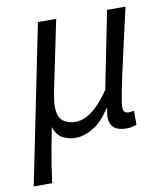

<svg xmlns="http://www.w3.org/2000/svg" viewBox="-84 -550 679 792"><g transform="rotate(-10 255.5 -153.5)"><path d="M-6.5 178.5 128.2 -486.1H204.8L144.8 -197.4Q141.2 -179.3 138.7 -161.1Q136.3 -142.8 136.3 -131.1Q136.3 -86.6 157.5 -70.2Q178.8 -53.7 209.5 -53.7Q229.6 -53.7 250.8 -62.8Q272.1 -71.8 297.5 -95.1Q322.8 -118.4 353.3 -162.5L417.8 -486.1H495.1Q471.6 -382 452 -296.1Q432.4 -210.1 421.1 -153.6Q409.9 -97.1 409.9 -81.3Q409.9 -64.4 416.6 -59.2Q423.3 -54.1 433.3 -54.1Q439 -54.1 444.5 -55.2Q450.1 -56.3 454.8 -57.3L455.1 1.3Q446.3 4.6 436.2 7.1Q426.1 9.5 412.2 9.5Q377.3 9.5 360.3 -5.5Q343.4 -20.5 342.6 -50.1Q342.6 -57 343.9 -63.7Q345.2 -70.3 347.7 -85.5H343.7Q311.4 -34 272.8 -11.4Q234.3 11.3 199 11.3Q170.1 11.3 145.6 -1.5Q121.1 -14.3 109.4 -49.4Q99.3 1 92.7 37.6Q86.1 74.2 81 106.9Q76 139.6 70.8 178.5Z"/></g></svg>

Font: Source Sans 3 VF
Style: Italic
Weight: 200
Italic angle: -11°
Designer: Paul D. Hunt
Foundry: Adobe Systems Incorporated
Version: Version 3.042;hotconv 1.0.118;makeotfexe 2.5.65603